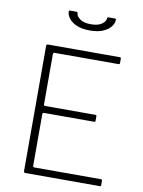

<svg xmlns="http://www.w3.org/2000/svg" viewBox="-101 -1023 815 1092"><g transform="rotate(10 306.0 -477.0)"><path d="M114 -732Q114 -742 123 -742H538Q545 -742 545 -735V-709Q545 -702 537 -702H169Q160 -702 160 -693V-402Q160 -395 169 -395H458Q465 -395 465 -388V-362Q465 -358 463.5 -356.5Q462 -355 457 -355H169Q160 -355 160 -346V-49Q160 -40 169 -40H552Q560 -40 560 -33V-7Q560 -3 558.5 -1.5Q557 0 553 0H123Q114 0 114 -10V-732ZM343 -862Q296 -862 266 -875.5Q236 -889 221.5 -908.5Q207 -928 207 -946Q207 -950 208.5 -952Q210 -954 212 -954H247Q252 -954 255 -952.5Q258 -951 258 -947Q258 -930 279.5 -914Q301 -898 343 -898ZM343 -862V-898Q385 -898 406.5 -914Q428 -930 428 -947Q428 -951 431 -952.5Q434 -954 439 -954H474Q476 -954 477.5 -952Q479 -950 479 -946Q479 -928 464.5 -908.5Q450 -889 420 -875.5Q390 -862 343 -862Z"/></g></svg>

Font: Libre Franklin Thin
Style: Regular
Weight: 100
Designer: Pablo Impallari, Rodrigo Fuenzalida, Nhung Nguyen
Foundry: Impallari Type
Version: Version 3.000